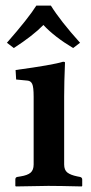

<svg xmlns="http://www.w3.org/2000/svg" viewBox="-20 -669 326 691"><path d="M163.1 -648.9Q197.3 -593.8 268.1 -515.1L243.2 -496.1Q176.3 -536.1 136.2 -579.1Q99.1 -541 29.8 -496.1L4.9 -515.1Q82 -603 110.8 -648.9ZM210.9 -321.3V-77.1Q210.9 -57.1 222.4 -48.1Q233.9 -39.1 257.8 -34.2L268.1 -32.2Q275.9 -30.3 275.9 -22.9V0L273.9 2Q192.9 0 153.8 0L37.1 2L35.2 0V-22.9Q35.2 -30.8 42 -32.2L54.2 -34.2Q79.1 -38.1 90.1 -47.6Q101.1 -57.1 101.1 -77.1V-320.8Q101.1 -356 95.9 -366.9Q90.8 -377.9 79.1 -378.9L38.1 -382.8L36.1 -417Q169.9 -435.1 207 -446.8Q213.9 -446.8 213.9 -443.8Q210.9 -371.1 210.9 -321.3Z"/></svg>

Font: Linux Libertine
Style: Semibold
Weight: 600
Designer: Philipp H. Poll
Foundry: Philipp H. Poll
Version: Version 5.1.2 ; ttfautohint (v0.9)